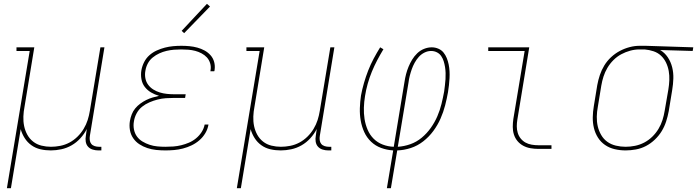

<svg xmlns="http://www.w3.org/2000/svg" viewBox="-20 -777 3640 1002"><path d="M16 205 135 -511H66V-530H159L108 -220Q103 -195 102 -169Q101 -143 106 -119Q111 -95 122.5 -74Q134 -53 153 -38Q172 -23 196.5 -17Q221 -11 246 -11Q270 -11 295 -16Q320 -21 342.5 -33Q365 -45 384 -63.5Q403 -82 416.5 -104.5Q430 -127 437.5 -150.5Q445 -174 449 -199L504 -530H525L449 -68Q447 -57 448.5 -45.5Q450 -34 456.5 -26Q463 -18 474 -14.5Q485 -11 496 -11H509V8H493Q478 8 463.5 3.5Q449 -1 439.5 -11.5Q430 -22 427.5 -37.5Q425 -53 428 -68L433 -104Q420 -78 399.5 -55.5Q379 -33 353.5 -18.5Q328 -4 300 2Q272 8 245 8Q217 8 191 2Q165 -4 144 -19Q123 -34 109 -56Q95 -78 88 -103L37 205Z M843 8Q819 8 795 5.5Q771 3 748.5 -4.5Q726 -12 707 -24.5Q688 -37 675 -56Q662 -75 658 -98.5Q654 -122 658 -146Q661 -163 667.5 -180Q674 -197 685.5 -211Q697 -225 712 -236Q727 -247 743 -255Q759 -263 776 -268Q793 -273 810 -277Q788 -283 768.5 -294.5Q749 -306 735.5 -323.5Q722 -341 718 -364.5Q714 -388 718 -411Q722 -433 732.5 -453.5Q743 -474 760 -489Q777 -504 798 -513.5Q819 -523 840.5 -528.5Q862 -534 883.5 -536Q905 -538 926 -538Q948 -538 969 -536Q990 -534 1010 -528.5Q1030 -523 1047.5 -513.5Q1065 -504 1078.5 -489Q1092 -474 1097.5 -454Q1103 -434 1100 -413Q1100 -411 1099.5 -409Q1099 -407 1098 -405H1078Q1078 -407 1078.5 -408.5Q1079 -410 1079 -412Q1082 -430 1076.5 -447.5Q1071 -465 1059.5 -477.5Q1048 -490 1032 -498.5Q1016 -507 999 -511.5Q982 -516 963.5 -517.5Q945 -519 926 -519Q907 -519 888 -517.5Q869 -516 849.5 -511.5Q830 -507 811.5 -498.5Q793 -490 777 -477Q761 -464 751.5 -446Q742 -428 739 -409Q735 -389 738.5 -369.5Q742 -350 753 -335Q764 -320 780 -310Q796 -300 814 -294.5Q832 -289 851.5 -287Q871 -285 891 -285H949L946 -266H888Q867 -266 845.5 -264.5Q824 -263 802.5 -257.5Q781 -252 760 -243Q739 -234 721.5 -220Q704 -206 693 -185.5Q682 -165 679 -144Q675 -123 679 -102Q683 -81 694.5 -65Q706 -49 723.5 -38.5Q741 -28 760.5 -21.5Q780 -15 801 -13Q822 -11 843 -11Q864 -11 884.5 -12.5Q905 -14 925.5 -19Q946 -24 966 -32.5Q986 -41 1003 -55Q1020 -69 1032 -87.5Q1044 -106 1048 -127H1068Q1064 -103 1051.5 -82Q1039 -61 1020.5 -45Q1002 -29 980 -18.5Q958 -8 935 -2Q912 4 889 6Q866 8 843 8ZM941 -604 928 -616 1060 -757 1076 -743Z M1216 205 1335 -511H1266V-530H1359L1308 -220Q1303 -195 1302 -169Q1301 -143 1306 -119Q1311 -95 1322.5 -74Q1334 -53 1353 -38Q1372 -23 1396.5 -17Q1421 -11 1446 -11Q1470 -11 1495 -16Q1520 -21 1542.5 -33Q1565 -45 1584 -63.5Q1603 -82 1616.5 -104.5Q1630 -127 1637.5 -150.5Q1645 -174 1649 -199L1704 -530H1725L1649 -68Q1647 -57 1648.5 -45.5Q1650 -34 1656.5 -26Q1663 -18 1674 -14.5Q1685 -11 1696 -11H1709V8H1693Q1678 8 1663.5 3.5Q1649 -1 1639.5 -11.5Q1630 -22 1627.5 -37.5Q1625 -53 1628 -68L1633 -104Q1620 -78 1599.5 -55.5Q1579 -33 1553.5 -18.5Q1528 -4 1500 2Q1472 8 1445 8Q1417 8 1391 2Q1365 -4 1344 -19Q1323 -34 1309 -56Q1295 -78 1288 -103L1237 205Z M1999 205 2032 8Q1999 6 1969 -5Q1939 -16 1916.5 -37.5Q1894 -59 1881 -87.5Q1868 -116 1862.5 -147.5Q1857 -179 1858 -212.5Q1859 -246 1864 -279Q1870 -311 1879.5 -344Q1889 -377 1901.5 -409Q1914 -441 1930 -471Q1946 -501 1964 -530L1981 -520Q1964 -492 1948.5 -462.5Q1933 -433 1920.5 -402.5Q1908 -372 1899 -340Q1890 -308 1885 -276Q1880 -246 1879 -215.5Q1878 -185 1882.5 -156Q1887 -127 1898.5 -100Q1910 -73 1930 -53Q1950 -33 1977.5 -22.5Q2005 -12 2035 -11L2091 -350Q2094 -370 2099 -389.5Q2104 -409 2112 -428.5Q2120 -448 2131 -466Q2142 -484 2157.5 -499Q2173 -514 2193 -522Q2213 -530 2233 -530Q2251 -530 2267.5 -523Q2284 -516 2294.5 -503Q2305 -490 2311.5 -474Q2318 -458 2321.5 -440.5Q2325 -423 2326 -405.5Q2327 -388 2326 -369.5Q2325 -351 2323 -333Q2321 -315 2318 -296Q2312 -262 2303 -227Q2294 -192 2279 -158Q2264 -124 2241.5 -93.5Q2219 -63 2189 -39.5Q2159 -16 2123.5 -4.5Q2088 7 2053 8L2020 205ZM2056 -11Q2089 -13 2121.5 -24.5Q2154 -36 2181 -58.5Q2208 -81 2228.5 -110Q2249 -139 2262.5 -170.5Q2276 -202 2284 -234.5Q2292 -267 2298 -300Q2300 -316 2302 -332Q2304 -348 2305 -364Q2306 -380 2305.5 -396Q2305 -412 2302.5 -427.5Q2300 -443 2295.5 -457.5Q2291 -472 2282.5 -484.5Q2274 -497 2260 -504Q2246 -511 2230 -511Q2212 -511 2195 -502.5Q2178 -494 2165.5 -480Q2153 -466 2144 -449.5Q2135 -433 2129 -416Q2123 -399 2118.5 -381.5Q2114 -364 2112 -347Z M2789 0Q2769 0 2748.5 -3.5Q2728 -7 2710.5 -16.5Q2693 -26 2680.5 -41Q2668 -56 2662 -75Q2656 -94 2656 -114.5Q2656 -135 2659 -156L2718 -511H2528V-530H2742L2680 -153Q2677 -135 2677 -117.5Q2677 -100 2682 -83.5Q2687 -67 2697.5 -54Q2708 -41 2722.5 -33Q2737 -25 2754.5 -22Q2772 -19 2789 -19H2858V0Z M3245 8Q3216 8 3188 1.5Q3160 -5 3137.5 -20.5Q3115 -36 3100.5 -59Q3086 -82 3079.5 -109Q3073 -136 3073.5 -165Q3074 -194 3079 -223L3097 -333Q3102 -360 3110.5 -385.5Q3119 -411 3133.5 -435Q3148 -459 3169 -478.5Q3190 -498 3214.5 -511Q3239 -524 3265.5 -531Q3292 -538 3318 -538Q3322 -538 3325.5 -538Q3329 -538 3333 -538Q3337 -538 3341 -538Q3345 -538 3349 -538L3598 -530L3595 -511L3425 -516Q3449 -502 3465 -478Q3481 -454 3488 -425.5Q3495 -397 3494 -367Q3493 -337 3488 -307L3470 -197Q3465 -170 3456.5 -143.5Q3448 -117 3433.5 -93Q3419 -69 3397.5 -48.5Q3376 -28 3351 -15Q3326 -2 3298.5 3Q3271 8 3245 8ZM3245 -11Q3269 -11 3294 -16Q3319 -21 3342 -33Q3365 -45 3384 -63.5Q3403 -82 3416.5 -104.5Q3430 -127 3437.5 -151Q3445 -175 3449 -200L3468 -310Q3472 -334 3473 -358.5Q3474 -383 3470 -406Q3466 -429 3456 -450Q3446 -471 3429.5 -486.5Q3413 -502 3390.5 -509.5Q3368 -517 3344 -519H3330Q3326 -519 3323 -519Q3320 -519 3317 -519Q3293 -519 3269 -512.5Q3245 -506 3222.5 -494Q3200 -482 3181.5 -463.5Q3163 -445 3150 -423Q3137 -401 3129.5 -377.5Q3122 -354 3118 -330L3100 -220Q3095 -194 3094.5 -168Q3094 -142 3099.5 -118Q3105 -94 3117.5 -72.5Q3130 -51 3149.5 -37Q3169 -23 3194 -17Q3219 -11 3245 -11Z"/></svg>

Font: Iosevka Curly Slab ThExObl
Style: Regular
Weight: 100
Width: 7
Italic angle: -9°
Monospace: yes
Designer: Belleve Invis
Foundry: Belleve Invis
Version: Version 11.1.0; ttfautohint (v1.8.3)